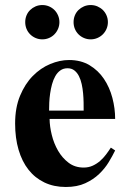

<svg xmlns="http://www.w3.org/2000/svg" viewBox="-20 -727 502 762"><path d="M408.2 -639.2Q408.2 -625 402.8 -612.5Q397.5 -600.1 388.2 -590.8Q378.9 -581.5 366.5 -576.2Q354 -570.8 339.8 -570.8Q325.7 -570.8 313.2 -576.2Q300.8 -581.5 291.5 -590.8Q282.2 -600.1 277.1 -612.5Q272 -625 272 -639.2Q272 -653.3 277.1 -665.8Q282.2 -678.2 291.5 -687.3Q300.8 -696.3 313.2 -701.7Q325.7 -707 339.8 -707Q354 -707 366.5 -701.7Q378.9 -696.3 388.2 -687.3Q397.5 -678.2 402.8 -665.8Q408.2 -653.3 408.2 -639.2ZM215.8 -639.2Q215.8 -625 210.4 -612.5Q205.1 -600.1 196 -590.8Q187 -581.5 174.6 -576.2Q162.1 -570.8 147.9 -570.8Q133.8 -570.8 121.3 -576.2Q108.9 -581.5 99.6 -590.8Q90.3 -600.1 85.2 -612.5Q80.1 -625 80.1 -639.2Q80.1 -653.3 85.2 -665.8Q90.3 -678.2 99.6 -687.3Q108.9 -696.3 121.3 -701.7Q133.8 -707 147.9 -707Q162.1 -707 174.6 -701.7Q187 -696.3 196 -687.3Q205.1 -678.2 210.4 -665.8Q215.8 -653.3 215.8 -639.2ZM437 -129.9Q426.8 -108.9 411.6 -83.7Q396.5 -58.6 373.5 -36.6Q350.6 -14.6 318.4 0.2Q286.1 15.1 241.2 15.1Q193.8 15.1 156.5 -2.7Q119.1 -20.5 93.3 -53.2Q67.4 -85.9 53.7 -132.6Q40 -179.2 40 -236.8Q40 -299.8 59.6 -346.9Q79.1 -394 110.1 -425.5Q141.1 -457 179.2 -472.9Q217.3 -488.8 253.9 -488.8Q301.3 -488.8 335.7 -468Q370.1 -447.3 392.6 -413.8Q415 -380.4 426 -338.6Q437 -296.9 437 -254.9H176.8Q177.2 -225.1 185.5 -191.4Q193.8 -157.7 210.4 -128.9Q227.1 -100.1 252.2 -81.1Q277.3 -62 312 -62Q331.5 -62 347.7 -69.3Q363.8 -76.7 377 -88.1Q390.1 -99.6 400.6 -113.5Q411.1 -127.4 419.9 -141.1ZM312 -288.1Q312 -302.2 311.8 -320.1Q311.5 -337.9 309.8 -356.7Q308.1 -375.5 304.2 -393.3Q300.3 -411.1 293.2 -425Q286.1 -439 275.1 -447.5Q264.2 -456.1 248 -456.1Q231.4 -456.1 219.5 -447.5Q207.5 -439 199.5 -424.8Q191.4 -410.6 186.5 -392.6Q181.6 -374.5 179 -356Q176.3 -337.4 175.5 -319.6Q174.8 -301.8 174.8 -288.1Z"/></svg>

Font: Tai Heritage Pro
Style: Bold
Weight: 700
Designer: Faah Baccam, Walt Agee, Victor Gaultney, Annie Olsen, Eric Hays
Foundry: SIL International
Version: Version 2.600